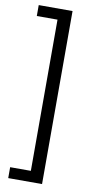

<svg xmlns="http://www.w3.org/2000/svg" viewBox="-102 -786 522 1023"><g transform="rotate(10 159.0 -274.0)"><path d="M204 194V-742H21V-683H133V135H21V194Z"/></g></svg>

Font: Montserrat Lite
Style: Regular
Weight: 400
Designer: Julieta Ulanovsky
Foundry: Julieta Ulanovsky
Version: Version 7.200;PS 007.200;hotconv 1.0.88;makeotf.lib2.5.64775